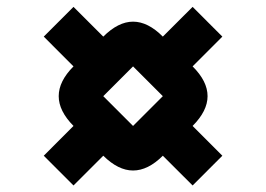

<svg xmlns="http://www.w3.org/2000/svg" viewBox="-20 -723 790 570"><path d="M375 -349.1 463.4 -437.5 375 -525.9 286.6 -437.5ZM551.8 -172.4 463.4 -260.7Q419.4 -216.8 375 -216.8Q331.1 -216.8 286.6 -260.7L198.2 -172.4L109.9 -260.7L198.2 -349.1Q154.3 -393.6 154.3 -437.5Q154.3 -481.9 198.2 -525.9L109.9 -614.3L198.2 -702.6L286.6 -614.3Q331.1 -658.7 375 -658.7Q419.4 -658.7 463.4 -614.3L551.8 -702.6L640.1 -614.3L551.8 -525.9Q596.2 -481.9 596.2 -437.5Q596.2 -393.6 551.8 -349.1L640.1 -260.7Z"/></svg>

Font: Oldtimer
Style: Regular
Weight: 400
Designer: GGBotNet
Foundry: GGBotNet
Version: 1.00